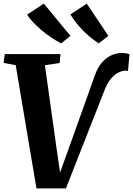

<svg xmlns="http://www.w3.org/2000/svg" viewBox="-21 -1044 741 1069"><path d="M182 5 66.5 -681 -1 -694 5.5 -743H316L311 -693L229 -681L290.5 -241.5L322.5 -20.5L291.5 -22.5L358 -207L506 -621Q522.5 -669 547.5 -697Q572.5 -725 601 -737Q629.5 -749 655.5 -749Q673.5 -749 685 -746.5Q696.5 -744 700 -741.5L691.5 -648.5Q688 -649.5 685 -650Q682 -650.5 678 -650.5Q660.5 -650.5 639 -640.5Q617.5 -630.5 595.8 -604.8Q574 -579 556.5 -530.5L346 5ZM582.5 -844 528.5 -802.5Q503.5 -819 480.2 -838.2Q457 -857.5 437 -878.5Q417 -899.5 400.2 -921Q383.5 -942.5 371 -963.5L462 -1024ZM371.5 -844 319.5 -802.5Q293 -816 265 -834.8Q237 -853.5 211 -875.5Q185 -897.5 163.8 -919.8Q142.5 -942 130 -962.5L223 -1024Z"/></svg>

Font: Merriweather 24pt ExtraBold
Style: Italic
Weight: 800
Italic angle: -7.8°
Version: Version 2.101